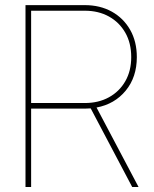

<svg xmlns="http://www.w3.org/2000/svg" viewBox="-20 -748 618 768"><path d="M82 0V-727.5H319.3Q379.9 -727.5 426.8 -701.7Q473.6 -675.8 500.5 -628.9Q527.3 -582 527.3 -519.5Q527.3 -439.5 482.9 -385.5Q438.5 -331.5 366.2 -317.9L534.2 0H508.8L342.8 -314.5Q331.1 -313.5 319.3 -313.5H104.5V0ZM104.5 -335.9H319.3Q374 -335.9 415.8 -358.9Q457.5 -381.8 481.2 -423.1Q504.9 -464.4 504.9 -519.5Q504.9 -575.7 481.2 -617.2Q457.5 -658.7 415.8 -681.9Q374 -705.1 319.3 -705.1H104.5Z"/></svg>

Font: Inter Display Thin
Style: Regular
Weight: 100
Designer: Rasmus Andersson
Foundry: rsms
Version: Version 4.000;git-a52131595